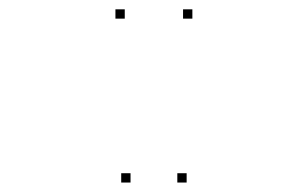

<svg xmlns="http://www.w3.org/2000/svg" viewBox="-20 -760 660 412"><path d="M392.8 -720V-740H372.8V-720ZM247.7 -720V-740H227.7V-720ZM260.1 -368.3V-388.3H240.1V-368.3ZM380.5 -368.3V-388.3H360.5V-368.3Z"/></svg>

Font: Monaspace Neon Dots Var
Style: Regular
Weight: 400
Designer: Riley Cran and the Lettermatic Team
Version: Version 1.100 (Monaspace Neon Dots)